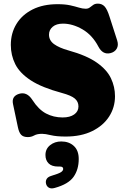

<svg xmlns="http://www.w3.org/2000/svg" viewBox="-20 -736 698 1056"><path d="M341.5 15Q290.5 15 259.8 7.5Q229 0 211.5 0Q184 0 168 9Q152 18 133 18Q108.5 18 96.5 5.5Q84.5 -7 78.5 -36L51.5 -164Q42.5 -207 85 -220Q128 -233 158 -186.5Q192 -133.5 233.2 -111.8Q274.5 -90 324.5 -90Q364.5 -90 388 -106.5Q411.5 -123 411.5 -150.5Q411.5 -177 391.5 -194Q371.5 -211 319.5 -225Q210 -254.5 149.2 -294.2Q88.5 -334 64 -383Q39.5 -432 39.5 -489Q39.5 -553.5 70.5 -604.2Q101.5 -655 159.2 -684Q217 -713 296.5 -713Q337.5 -713 365.8 -706.8Q394 -700.5 414.2 -694.2Q434.5 -688 451.5 -688Q465 -688 474 -695Q483 -702 492.8 -709Q502.5 -716 518.5 -716Q540.5 -716 555 -700.8Q569.5 -685.5 582.5 -644L624.5 -513.5Q633 -487 621.8 -468Q610.5 -449 586 -443.5Q545 -434.5 521.5 -479Q488 -543 433.8 -574.5Q379.5 -606 326.5 -606Q290 -606 269.8 -588.8Q249.5 -571.5 249.5 -545.5Q249.5 -513.5 277.5 -493.2Q305.5 -473 355.5 -459Q456.5 -431 512.2 -391.8Q568 -352.5 590.2 -305.5Q612.5 -258.5 612.5 -207Q612.5 -145 580 -94.8Q547.5 -44.5 486.8 -14.8Q426 15 341.5 15ZM299.5 180Q265 180 247.5 162.8Q230 145.5 230 116.5Q230 83 255.5 62.5Q281 42 317 42Q359.5 42 386.2 66.8Q413 91.5 413 138.5Q413 196.5 384.5 236.8Q356 277 281.5 297.5Q261 303.5 248.5 296Q236 288.5 233 273.5Q230 259 237 247.8Q244 236.5 263 231Q304.5 218.5 316 210.5Q327.5 202.5 327.5 193Q327.5 180 309.5 180Z"/></svg>

Font: Fraunces 9pt S100 Black
Style: Regular
Weight: 900
Version: Version 1.000; ttfautohint (v1.8.3)